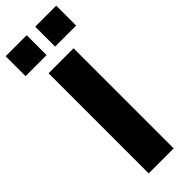

<svg xmlns="http://www.w3.org/2000/svg" viewBox="-319 -936 956 956"><g transform="rotate(-45 159.0 -458.0)"><path d="M72 0V-705H248V0ZM189 -776V-916H337V-776ZM-19 -776V-916H129V-776Z"/></g></svg>

Font: Nunito Sans 7pt Condensed Black
Style: Regular
Weight: 900
Width: 3
Designer: Vernon Adams
Foundry: Vernon Adams
Version: Version 3.101;gftools[0.9.27]